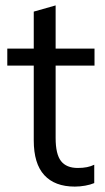

<svg xmlns="http://www.w3.org/2000/svg" viewBox="-20 -682 390 711"><path d="M257 9Q183 9 144 -33.5Q105 -76 105 -162V-439H7V-502H105V-639L186 -662V-502H330V-439H186V-171Q186 -111 206 -85.5Q226 -60 268 -60Q287 -60 302 -63Q317 -66 329 -72V-4Q315 2 295.5 5.5Q276 9 257 9Z"/></svg>

Font: Mulish
Style: Regular
Weight: 400
Designer: Vernon Adams
Foundry: Vernon Adams
Version: Version 3.603; ttfautohint (v1.8.3)